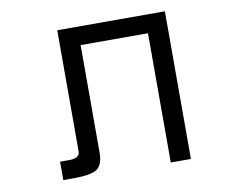

<svg xmlns="http://www.w3.org/2000/svg" viewBox="-80 -853 1161 954"><g transform="rotate(-10 500.0 -376.5)"><path d="M808.6 -749V-3.9H707V-656.2H367.2V-111.3Q366.2 -53.7 338.9 -33.2Q311.5 -11.7 227.5 -10.7H166V-103.5H213.9Q265.6 -103.5 265.6 -138.7V-749Z"/></g></svg>

Font: MotoyaLCedar
Style: W3 mono
Weight: 400
Version: Version 1.01